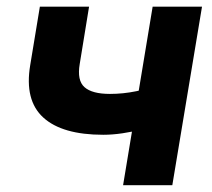

<svg xmlns="http://www.w3.org/2000/svg" viewBox="-20 -542 622 562"><path d="M282.2 -147.5Q162.1 -147.5 106.7 -198Q51.3 -248.5 68.4 -351.1L96.7 -522.5H240.7L213.4 -355Q205.1 -306.6 227.3 -286.9Q249.5 -267.1 301.8 -267.1Q340.3 -267.1 378.4 -274.9Q416.5 -282.7 460.9 -297.4L441.4 -177.7Q421.9 -170.4 395 -163.3Q368.2 -156.2 338.6 -151.9Q309.1 -147.5 282.2 -147.5ZM340.3 0 426.8 -522.5H571.3L484.4 0Z"/></svg>

Font: Inter 28pt
Style: Bold Italic
Weight: 700
Italic angle: -9.3988°
Designer: Rasmus Andersson
Foundry: rsms
Version: Version 4.001;git-66647c0bb